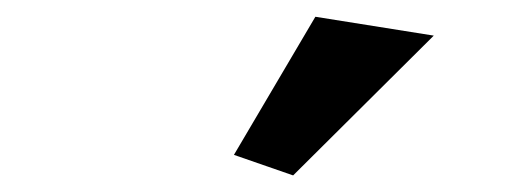

<svg xmlns="http://www.w3.org/2000/svg" viewBox="-20 -681 626 228"><path d="M328.1 -472.7 257.8 -497.1 354.5 -661.1 495.1 -638.7Z"/></svg>

Font: Crimson Pro Black
Style: Regular
Weight: 900
Designer: Jacques Le Bailly
Foundry: Baron von Fonthausen
Version: Version 1.003